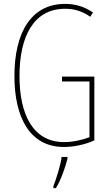

<svg xmlns="http://www.w3.org/2000/svg" viewBox="-20 -744 560 985"><path d="M298 -351V-326H439V-40C402 -26 354 -15 309 -15C149 -15 80 -157 80 -354C80 -556 152 -699 314 -699C355 -699 398 -690 443 -658L457 -680C408 -713 362 -724 314 -724C138 -724 54 -574 54 -354C54 -143 132 10 308 10C355 10 415 -1 464 -24V-351ZM326 71V61H296C292 101 268 175 254 211V221H267C294 176 314 117 326 71Z"/></svg>

Font: Noto Sans Gurmukhi UI ExtraCondensed Thin
Style: Regular
Weight: 100
Width: 2
Designer: Jelle Bosma - Monotype Design Team
Foundry: Monotype Imaging Inc.
Version: Version 2.004